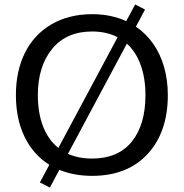

<svg xmlns="http://www.w3.org/2000/svg" viewBox="-20 -788 834 872"><path d="M398.4 10.7Q558.6 10.7 650.4 -88.6Q742.2 -188 742.2 -356Q742.2 -424.3 725.1 -483.9Q708 -543.5 675.5 -589.6Q643.1 -635.7 597.2 -667L638.7 -744.6L593.8 -767.6L553.2 -691.9Q519.5 -707.5 480.7 -715.6Q441.9 -723.6 399.4 -723.6Q292 -723.6 212.9 -677Q133.8 -630.4 93 -547.6Q52.2 -464.8 52.2 -356Q52.2 -248 91.6 -166.7Q130.9 -85.4 204.1 -39.6L161.1 40.5L206.5 64L249.5 -16.6Q315.9 10.7 398.4 10.7ZM556.2 -589.8Q597.7 -552.2 619.1 -492.2Q640.6 -432.1 640.6 -356Q640.6 -221.7 578.6 -144.8Q516.6 -67.9 397.5 -67.9Q336.4 -67.9 288.6 -89.4ZM514.2 -619.1 245.1 -116.2Q199.2 -152.8 175.5 -214.1Q151.9 -275.4 151.9 -356Q151.9 -486.3 216.6 -565.7Q281.2 -645 398.4 -645Q415 -645 430.9 -643.3Q446.8 -641.6 461.2 -638.2Q475.6 -634.8 488.8 -630.1Q502 -625.5 514.2 -619.1Z"/></svg>

Font: Muli
Style: Regular
Weight: 400
Designer: Vernon Adams
Foundry: newtypography
Version: Version 2; ttfautohint (v1.00rc1.6-4cba) -l 8 -r 50 -G 200 -